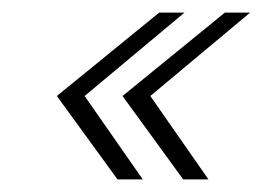

<svg xmlns="http://www.w3.org/2000/svg" viewBox="-20 -450 416 304"><path d="M70 -298 232 -430H272L114 -298L206 -166H166ZM174 -298 336 -430H376L218 -298L310 -166H270Z"/></svg>

Font: Srisakdi
Style: Regular
Weight: 400
Designer: Cadson Demak Co.,Ltd.
Foundry: Cadson Demak Co.,Ltd.
Version: Version 1.000